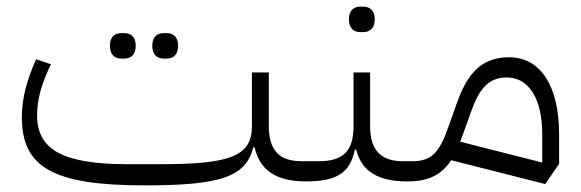

<svg xmlns="http://www.w3.org/2000/svg" viewBox="-20 -548 1756 580"><path d="M475 -371H483C504 -371 518 -383 518 -410C518 -436 504 -448 483 -448H475C454 -448 440 -436 440 -410C440 -383 454 -371 475 -371ZM347 -371H355C376 -371 390 -383 390 -410C390 -436 376 -448 355 -448H347C326 -448 312 -436 312 -410C312 -383 326 -371 347 -371ZM417 12C645 12 723 -13 745 -103H749C765 -33 815 0 904 0L920 -16V-61H891C823 -61 792 -95 792 -167V-329H741V-167C741 -78 679 -52 467 -52H366C171 -52 92 -95 92 -200C92 -246 105 -295 134 -354L89 -369C60 -304 46 -249 46 -194C46 -42 141 12 417 12Z M1069 -451H1077C1098 -451 1112 -463 1112 -490C1112 -516 1098 -528 1077 -528H1069C1048 -528 1034 -516 1034 -490C1034 -463 1048 -451 1069 -451ZM904 0C997 0 1037 -25 1052 -96H1056C1072 -31 1122 0 1210 0L1226 -16V-61H1197C1130 -61 1098 -95 1098 -167V-329H1048V-167C1048 -92 1017 -61 943 -61H920L904 -45Z M1627 8 1669 -53V-142C1669 -288 1613 -375 1518 -375C1434 -375 1391 -325 1360 -236L1335 -166C1309 -92 1287 -61 1226 -61L1210 -45V0C1274 0 1313 -19 1343 -64ZM1377 -138 1402 -208C1427 -279 1455 -314 1511 -314C1578 -314 1618 -249 1618 -142V-57L1370 -120Z"/></svg>

Font: IBM Plex Arabic Light
Style: Regular
Weight: 300
Designer: Mike Abbink, Paul van der Laan, Pieter van Rosmalen, Wael Morcos, Khajak Apelian
Foundry: Bold Monday
Version: Version 1.0